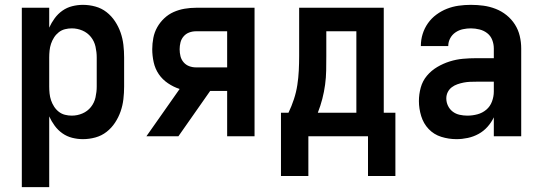

<svg xmlns="http://www.w3.org/2000/svg" viewBox="-20 -562 2240 792"><path d="M70 210V-530H183V-448Q192 -468 205.5 -486.5Q219 -505 237.5 -518Q256 -531 278 -536.5Q300 -542 322 -542Q348 -542 373.5 -535Q399 -528 419.5 -512Q440 -496 454.5 -474Q469 -452 477.5 -427.5Q486 -403 489 -377Q492 -351 492 -325V-205Q492 -179 489 -153Q486 -127 477.5 -102.5Q469 -78 454.5 -56Q440 -34 419.5 -18Q399 -2 373.5 5Q348 12 322 12Q300 12 278 6.5Q256 1 237.5 -12Q219 -25 205.5 -43.5Q192 -62 183 -82V210ZM276 -85Q299 -85 320 -94Q341 -103 355 -120.5Q369 -138 374 -160.5Q379 -183 379 -205V-325Q379 -347 374 -369.5Q369 -392 355 -409.5Q341 -427 320 -436Q299 -445 276 -445Q262 -445 248 -441.5Q234 -438 222.5 -429Q211 -420 203 -407.5Q195 -395 190.5 -381.5Q186 -368 184.5 -353.5Q183 -339 183 -325V-205Q183 -191 184.5 -176.5Q186 -162 190.5 -148.5Q195 -135 203 -122.5Q211 -110 222.5 -101Q234 -92 248 -88.5Q262 -85 276 -85Z M716 0H584L721 -195Q696 -203 673 -218.5Q650 -234 635 -256Q620 -278 614 -305Q608 -332 608 -359Q608 -382 612.5 -405.5Q617 -429 628.5 -449.5Q640 -470 657.5 -486.5Q675 -503 696.5 -512.5Q718 -522 741.5 -526Q765 -530 789 -530H1030V0H917V-187H847ZM789 -284H917V-433H789Q774 -433 760.5 -428Q747 -423 737.5 -412Q728 -401 724.5 -387Q721 -373 721 -359Q721 -344 724.5 -330Q728 -316 737.5 -305Q747 -294 760.5 -289Q774 -284 789 -284Z M1139 164V-97H1170Q1183 -124 1192.5 -153Q1202 -182 1206.5 -211.5Q1211 -241 1212.5 -271Q1214 -301 1214 -331V-530H1563V-97H1611V164H1498V0H1252V164ZM1450 -97V-433H1326V-331Q1326 -301 1325.5 -271.5Q1325 -242 1321 -212.5Q1317 -183 1309.5 -154Q1302 -125 1291 -97Z M1863 12Q1831 12 1800.5 2.5Q1770 -7 1748.5 -29.5Q1727 -52 1717.5 -83Q1708 -114 1708 -145Q1708 -173 1715.5 -200.5Q1723 -228 1741 -249.5Q1759 -271 1783.5 -285.5Q1808 -300 1835 -308.5Q1862 -317 1889.5 -319.5Q1917 -322 1945 -322H2017V-362Q2017 -380 2010.5 -397Q2004 -414 1990 -425Q1976 -436 1958 -440.5Q1940 -445 1922 -445Q1906 -445 1889.5 -441.5Q1873 -438 1859 -428.5Q1845 -419 1837 -404Q1829 -389 1829 -372H1716Q1716 -398 1723.5 -422Q1731 -446 1745.5 -466.5Q1760 -487 1780.5 -502Q1801 -517 1824 -526Q1847 -535 1872 -538.5Q1897 -542 1922 -542Q1949 -542 1974.5 -538.5Q2000 -535 2024.5 -525.5Q2049 -516 2069.5 -499.5Q2090 -483 2104 -461Q2118 -439 2124 -413.5Q2130 -388 2130 -362V0H2017V-78Q2007 -57 1991 -39Q1975 -21 1954 -9.5Q1933 2 1909.5 7Q1886 12 1863 12ZM1908 -85Q1929 -85 1949.5 -90.5Q1970 -96 1986 -109.5Q2002 -123 2009.5 -143.5Q2017 -164 2017 -184V-225H1945Q1932 -225 1919 -224.5Q1906 -224 1893 -221.5Q1880 -219 1867 -214.5Q1854 -210 1843.5 -202Q1833 -194 1827 -182Q1821 -170 1821 -156Q1821 -140 1828 -125.5Q1835 -111 1847.5 -101.5Q1860 -92 1876 -88.5Q1892 -85 1908 -85Z"/></svg>

Font: Lode Term
Style: Bold
Weight: 700
Monospace: yes
Designer: Belleve Invis
Foundry: Belleve Invis
Version: Version 29.2.0